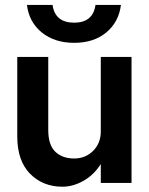

<svg xmlns="http://www.w3.org/2000/svg" viewBox="-20 -726 590 762"><path d="M460 -706.5Q451.5 -638.5 401.8 -597.2Q352 -556 274.5 -556Q196.5 -556 145.8 -597.2Q95 -638.5 87 -706.5H188.5Q198.5 -636 274.5 -636Q349 -636 359 -706.5ZM171.5 -210Q171.5 -150.5 199.5 -123.8Q227.5 -97 274.5 -97Q319 -97 349.5 -127.2Q380 -157.5 380 -204.5V-500H502V0H380V-75Q353 -32 311.5 -8.5Q270 15 228 15Q150 15 99.2 -36.5Q48.5 -88 48.5 -185V-500H171.5Z"/></svg>

Font: Overused Grotesk SemiBold
Style: Regular
Weight: 610
Version: Version 0.004